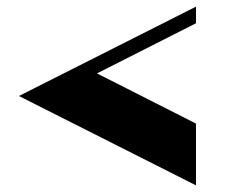

<svg xmlns="http://www.w3.org/2000/svg" viewBox="-20 -633 689 578"><path d="M570 -563 272 -412 570 -261V-75L37 -344L570 -613Z"/></svg>

Font: Geostar Fill
Style: Regular
Weight: 400
Designer: Joe Prince
Foundry: Joe Prince
Version: Version 1.002